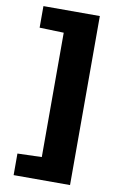

<svg xmlns="http://www.w3.org/2000/svg" viewBox="-98 -796 614 999"><g transform="rotate(10 209.5 -296.5)"><path d="M48 150V36L176 32V-625L48 -629V-743H346V150Z"/></g></svg>

Font: Saira SemiExpanded ExtraBold
Style: Regular
Weight: 800
Width: 6
Designer: Hector Gatti with collaboration of the Omnibus-Type team
Foundry: Omnibus-Type
Version: Version 1.101